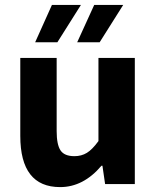

<svg xmlns="http://www.w3.org/2000/svg" viewBox="-20 -744 640 776"><path d="M122.1 -573.2 189.9 -724.1H307.1L211.9 -573.2ZM292 -573.2 360.8 -724.1H478L382.8 -573.2ZM223.1 12.2Q62 12.2 62 -194.8V-509.8H209V-213.9Q209 -159.7 224.6 -136.2Q240.2 -112.8 280.8 -112.8Q309.1 -112.8 331.1 -126.2Q353 -139.6 377.9 -173.8V-509.8H524.9V0H404.8L394 -74.2H390.1Q316.9 12.2 223.1 12.2Z"/></svg>

Font: Office Code Pro D Bold
Style: Regular
Weight: 700
Designer: Nathan Rutzky & Paul D. Hunt
Foundry: Adobe Systems Incorporated
Version: Version 1.004;PS 001.004;hotconv 1.0.70;makeotf.lib2.5.58329